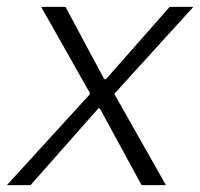

<svg xmlns="http://www.w3.org/2000/svg" viewBox="-39 -540 584 560"><path d="M-19 0H50L248 -224H252L374 0H445L295 -265L296 -268L525 -520H456L270 -309H265L152 -520H81L223 -269V-265Z"/></svg>

Font: Fixel Display 20240404 Light
Style: Italic
Weight: 300
Italic angle: -10°
Designer: AlfaBravo + MacPaw
Foundry: Kyrylo Tkachov, Marchela Mozhyna, Serhii Makarenko, Maria Weinstein, Zakhar Kryvoshyya
Version: Version 1.211;Glyphs 3.2 (3225)